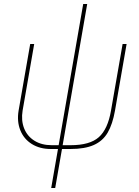

<svg xmlns="http://www.w3.org/2000/svg" viewBox="-20 -740 693 960"><path d="M73 -187 131 -520H151L93 -187Q85 -138 100.5 -98.5Q116 -59 152 -36.5Q188 -14 239 -14H333Q429 -14 474 -54Q519 -94 535 -187L593 -520H613L555 -187Q543 -119 518.5 -77Q494 -35 449 -15Q404 5 332 5H234Q179 5 139 -20Q99 -45 81.5 -89Q64 -133 73 -187ZM416 -720 256 200H236L396 -720Z"/></svg>

Font: Fixel Italic Variable Display Thin
Style: Italic
Weight: 100
Italic angle: -10°
Designer: AlfaBravo + MacPaw
Foundry: Kyrylo Tkachov, Marchela Mozhyna, Serhii Makarenko, Maria Weinstein, Zakhar Kryvoshyya
Version: Version 1.210;Glyphs 3.2 (3217)